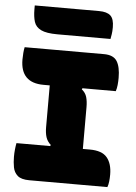

<svg xmlns="http://www.w3.org/2000/svg" viewBox="-61 -971 722 1017"><g transform="rotate(5 300.0 -462.5)"><path d="M549 0H134Q91 0 71.5 -17Q52 -34 47 -61Q42 -88 42 -117Q42 -137 44 -156Q46 -175 49 -190H228L231 -196Q212 -213 205 -235Q198 -257 198 -288V-510H165Q42 -510 42 -634Q42 -651 43.5 -669Q45 -687 48 -700H470Q520 -700 539 -670Q558 -640 558 -581Q558 -562 556 -543Q554 -524 549 -510H372L369 -504Q389 -488 395.5 -465.5Q402 -443 402 -412V-190H439Q504 -190 531 -157.5Q558 -125 558 -67Q558 -48 556 -30.5Q554 -13 549 0ZM82 -925H424Q466 -925 485 -907.5Q504 -890 504 -846Q504 -823 501.5 -808.5Q499 -794 497 -783H215Q156 -783 127.5 -797Q99 -811 90.5 -838Q82 -865 82 -904Z"/></g></svg>

Font: Recursive Mn Csl St Blk
Style: Regular
Weight: 900
Monospace: yes
Version: Version 1.079;hotconv 1.0.112;makeotfexe 2.5.65598; ttfautoh